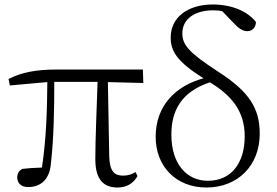

<svg xmlns="http://www.w3.org/2000/svg" viewBox="-20 -822 1233 856"><path d="M505 14C545 14 575 -5 593 -37L584 -55C568 -45 553 -39 528 -39C490 -39 469 -58 467 -125L461 -456L619 -452L617 -512H232C139 -512 76 -499 18 -470L24 -441L191 -456C190 -335 187 -208 167 -75C132 -74 104 -72 79 -69C64 -60 57 -49 57 -30C57 -6 74 12 105 12C161 12 201 -21 207 -93C220 -208 222 -335 222 -457H415C411 -329 405 -204 405 -113C405 -20 442 14 505 14Z M900 14C1040 14 1138 -84 1138 -226C1138 -341 1089 -414 955 -501C819 -589 793 -623 793 -674C793 -737 848 -776 930 -776C944 -776 958 -775 971 -772L1022 -719C1044 -695 1063 -683 1082 -683C1105 -683 1121 -700 1121 -724C1083 -773 1011 -802 929 -802C816 -802 741 -744 741 -655C741 -591 772 -546 887 -473C763 -439 674 -351 674 -212C674 -79 766 14 900 14ZM916 -455C1011 -397 1071 -328 1071 -214C1071 -95 1011 -16 907 -16C813 -16 744 -90 744 -222C744 -328 788 -413 916 -455Z"/></svg>

Font: Noto Serif JP Light
Style: Regular
Weight: 300
Designer: Ryoko NISHIZUKA 西塚涼子 (kana & ideographs); Frank Grießhammer (Latin, Greek & Cyrillic); Wenlong ZHANG 张文龙 (bopomofo); San
Foundry: Adobe
Version: Version 2.001;hotconv 1.1.0;makeotfexe 2.6.0